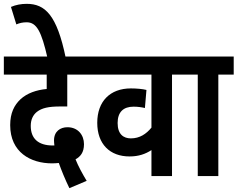

<svg xmlns="http://www.w3.org/2000/svg" viewBox="-20 -916 1236 999"><path d="M341 63 431 25C408 -13 387 -52 373 -87C398 -101 417 -122 417 -166C417 -213 386 -254 331 -254C294 -254 261 -233 261 -185C261 -178 262 -168 263 -159C260 -159 257 -159 255 -159C178 -159 140 -196 140 -261C140 -294 152 -318 172 -334C198 -354 232 -362 294 -362H330V-528H466V-622H0V-528H223V-453C169 -448 121 -431 87 -400C54 -369 33 -328 33 -265C33 -124 139 -66 251 -66C263 -66 275 -67 286 -68C299 -31 319 18 341 63Z M227 -615H322C276 -839 214 -896 119 -896C90 -896 63 -891 37 -880L65 -789C81 -796 98 -800 119 -800C171 -800 196 -751 227 -615Z M955 -528V-622H453V-528H768V-252C741 -219 707 -196 661 -196C624 -196 592 -216 592 -276C592 -333 622 -361 675 -361C697 -361 717 -358 734 -354L742 -448C722 -453 691 -456 661 -456C553 -456 486 -389 486 -277C486 -166 552 -102 654 -102C702 -102 737 -115 768 -135V0H875V-528Z M1116 -528H1196V-622H942V-528H1009V0H1116Z"/></svg>

Font: Noto Sans Devanagari UI Condensed SemiBold
Style: Regular
Weight: 600
Width: 3
Designer: Jelle Bosma - Monotype Design Team
Foundry: Monotype Imaging Inc.
Version: Version 2.003